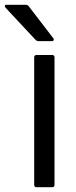

<svg xmlns="http://www.w3.org/2000/svg" viewBox="-72 -783 319 803"><path d="M81 0Q71 0 71 -10V-543Q71 -553 81 -553H146Q156 -553 156 -543V-10Q156 0 146 0ZM89 -611Q82 -611 77 -616L-49 -751Q-52 -756 -52 -758Q-52 -763 -44 -763H35Q44 -763 48 -757L151 -623Q153 -621 153 -617Q153 -615 151 -613Q149 -611 145 -611Z"/></svg>

Font: Open Sauce Two
Style: Regular
Weight: 400
Designer: Alfredo Marco Pradil
Foundry: Creative Sauce Fz LLC
Version: Version 1.477